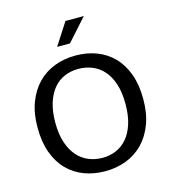

<svg xmlns="http://www.w3.org/2000/svg" viewBox="-122 -933 930 1041"><g transform="rotate(-15 343.0 -412.5)"><path d="M345 -639Q409 -639 463 -618.5Q517 -598 556.5 -557.5Q596 -517 618 -456.5Q640 -396 640 -315Q640 -236 617 -175.5Q594 -115 554 -74Q514 -33 459.5 -12Q405 9 341 9Q277 9 223 -11.5Q169 -32 129.5 -72.5Q90 -113 68 -173.5Q46 -234 46 -315Q46 -394 69 -454.5Q92 -515 132 -556Q172 -597 226.5 -618Q281 -639 345 -639ZM146 -315Q146 -251 161.5 -204Q177 -157 204 -126Q231 -95 267.5 -80Q304 -65 345 -65Q386 -65 421.5 -80Q457 -95 483.5 -126Q510 -157 525 -204Q540 -251 540 -315Q540 -381 524.5 -428Q509 -475 482 -505.5Q455 -536 418.5 -550.5Q382 -565 341 -565Q300 -565 264 -550Q228 -535 202 -504Q176 -473 161 -426Q146 -379 146 -315ZM334 -710H262L342 -834H445Z"/></g></svg>

Font: Ek Mukta
Style: Regular
Weight: 400
Designer: Girish Dalvi and Yashodeep Gholap
Foundry: Ek Type
Version: Version 2.538;PS 1.001;hotconv 16.6.51;makeotf.lib2.5.65220;